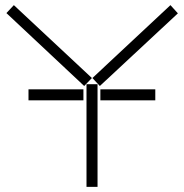

<svg xmlns="http://www.w3.org/2000/svg" viewBox="-20 -728 718 748"><path d="M5 -677 308 -393 338 -424 34 -708ZM340 -424 369 -393 673 -676 644 -708ZM317 0H360V-400H317ZM305 -337V-380H91V-337ZM585 -337V-380H371V-337Z"/></svg>

Font: Anthony
Style: Regular
Weight: 400
Designer: Sun Young Oh
Foundry: Velvetyne Type Foundry
Version: Version 1.000;hotconv 1.0.109;makeotfexe 2.5.65596